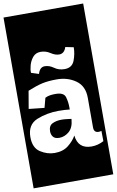

<svg xmlns="http://www.w3.org/2000/svg" viewBox="-127 -977 762 1251"><g transform="rotate(-10 253.5 -352.0)"><path d="M-10 213V-917H517V213ZM407 -647 353 -658Q340 -617 306 -617Q280 -617 251.5 -636Q223 -655 189 -655Q156 -655 137 -632Q118 -609 110 -579.5Q102 -550 104 -531L154 -515Q166 -558 199 -558Q229 -558 257.5 -537.5Q286 -517 324 -517Q374 -517 390.5 -560.5Q407 -604 407 -647ZM68 -419 48 -302 151 -291 168 -355Q184 -363 200.5 -365.5Q217 -368 237 -368Q292 -368 301.5 -335Q311 -302 311 -267V-252Q280 -256 237 -256Q160 -256 93.5 -229Q27 -202 27 -119Q27 -48 72 -19Q117 10 166 10Q221 10 256.5 -18Q292 -46 311 -80V-79Q321 10 410 10Q452 10 491 -11L490 -79Q480 -76 471 -76Q440 -76 440 -111V-307Q440 -384 387 -422Q334 -460 261 -460Q206 -460 166.5 -451.5Q127 -443 68 -419ZM311 -184Q306 -131 276.5 -106.5Q247 -82 213 -82Q184 -82 172 -97Q160 -112 160 -134Q160 -171 186 -183.5Q212 -196 246 -196Q262 -196 278.5 -194Q295 -192 311 -190Z"/></g></svg>

Font: Zilla Slab Highlight
Style: Bold
Weight: 700
Designer: Typotheque Type Foundry
Foundry: Typotheque type foundry
Version: Version 1.1; 2017; ttfautohint (v1.6)